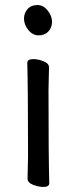

<svg xmlns="http://www.w3.org/2000/svg" viewBox="-20 -724 303 760"><path d="M152 16Q133 16 111 7.5Q89 -1 89 -17L91 -105Q91 -368 88 -475Q88 -490 112 -490Q131 -490 152.5 -481.5Q174 -473 174 -457L172 -368Q172 -105 175 1Q175 16 152 16ZM75 -650Q75 -672 89 -688Q103 -704 128 -704Q152 -704 169 -682Q186 -660 186 -638Q186 -615 171.5 -599.5Q157 -584 133 -584Q109 -584 92 -605.5Q75 -627 75 -650Z"/></svg>

Font: linja waso lili
Style: Bold
Weight: 400
Designer: Fontworks Inc.
Version: Version 1.000;August 6, 2022;FontCreator 14.0.0.2814 64-bit